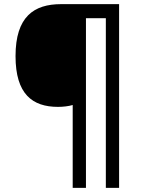

<svg xmlns="http://www.w3.org/2000/svg" viewBox="-20 -780 695 927"><path d="M555 127V-760H275C144 -760 55 -700 55 -509C55 -326 136 -264 260 -264C284 -264 311 -267 331 -273V127H395V-692H491V127Z"/></svg>

Font: Noto Sans Medefaidrin Medium
Style: Regular
Weight: 500
Designer: Dalton Maag Ltd
Foundry: Dalton Maag Ltd
Version: Version 1.002